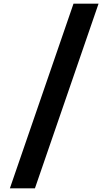

<svg xmlns="http://www.w3.org/2000/svg" viewBox="-20 -849 581 1050"><path d="M34 181 382 -829H519L171 181Z"/></svg>

Font: Be Vietnam Pro
Style: Bold
Weight: 700
Designer: Lam Bao, Tony Le, Vietanh Nguyen
Foundry: Yellow Type Foundry
Version: Version 1.002; ttfautohint (v1.8.3)